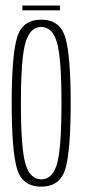

<svg xmlns="http://www.w3.org/2000/svg" viewBox="-20 -675 308 698"><path d="M130 3.5Q60.5 3.5 41.5 -62.5Q22.5 -128.5 22.5 -299.5Q22.5 -470 41.5 -536.8Q60.5 -603.5 130 -603.5Q199 -603.5 218 -536.8Q237 -470 237 -299.5Q237 -128.5 218 -62.5Q199 3.5 130 3.5ZM130 -23Q170.5 -23 187 -78.5Q203.5 -134 203.5 -299Q203.5 -464.5 187 -520.8Q170.5 -577 130 -577Q89.5 -577 72.8 -520.8Q56 -464.5 56 -299Q56 -134 72.8 -78.5Q89.5 -23 130 -23ZM61.5 -637.5V-655H198V-637.5Z"/></svg>

Font: Anybody Condensed ExtraLight
Style: Regular
Weight: 200
Width: 3
Designer: Tyler Finck
Foundry: Etcetera Type Company
Version: Version 1.010; ttfautohint (v1.8.3) -l 8 -r 50 -G 200 -x 14 